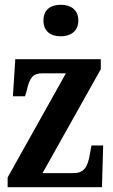

<svg xmlns="http://www.w3.org/2000/svg" viewBox="-20 -784 473 804"><path d="M235 -632C274 -632 308 -652 308 -698C308 -745 274 -764 235 -764C193 -764 162 -745 162 -698C162 -652 193 -632 235 -632ZM12 0H407L412 -175H363L357 -142C347 -80 330 -59 285 -59H158L402 -494V-536H44L34 -381H85L92 -405C104 -459 118 -477 158 -477H256L12 -41Z"/></svg>

Font: Noto Serif Devanagari ExtraCondensed
Style: Bold
Weight: 700
Width: 2
Designer: Universal Thirst, Indian Type Foundry and the Monotype Design Team
Foundry: Monotype Imaging Inc.
Version: Version 2.004